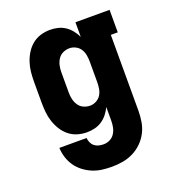

<svg xmlns="http://www.w3.org/2000/svg" viewBox="-136 -644 872 962"><g transform="rotate(-20 300.0 -162.5)"><path d="M296 213Q270 213 244 209.5Q218 206 194 196Q170 186 149 170Q128 154 113 132.5Q98 111 90 85.5Q82 60 81 34H226Q227 47 232.5 59Q238 71 248 79Q258 87 270.5 90Q283 93 296 93Q314 93 330 85Q346 77 355.5 62Q365 47 368.5 30Q372 13 372 -5V-78Q363 -59 349.5 -42Q336 -25 318.5 -13.5Q301 -2 280.5 3Q260 8 238 8Q213 8 188 0.5Q163 -7 143 -23.5Q123 -40 109.5 -62Q96 -84 88 -108.5Q80 -133 77.5 -158.5Q75 -184 75 -210V-320Q75 -346 77.5 -371.5Q80 -397 88 -421.5Q96 -446 109.5 -468Q123 -490 143 -506.5Q163 -523 188 -530.5Q213 -538 238 -538Q260 -538 280.5 -533Q301 -528 318.5 -516.5Q336 -505 349.5 -488Q363 -471 372 -452V-530H554V-410H517V-5Q517 24 512 53.5Q507 83 493.5 109Q480 135 458.5 156Q437 177 410.5 190Q384 203 355 208Q326 213 296 213ZM299 -112Q316 -112 332 -120.5Q348 -129 357 -143.5Q366 -158 369 -175.5Q372 -193 372 -210V-320Q372 -337 369 -354.5Q366 -372 357 -386.5Q348 -401 332 -409.5Q316 -418 299 -418Q281 -418 264.5 -410.5Q248 -403 238 -388Q228 -373 224 -355.5Q220 -338 220 -320V-210Q220 -192 224 -174.5Q228 -157 238 -142Q248 -127 264.5 -119.5Q281 -112 299 -112Z"/></g></svg>

Font: Iosevka Slab Heavy Extended
Style: Regular
Weight: 900
Width: 7
Monospace: yes
Designer: Belleve Invis
Foundry: Belleve Invis
Version: Version 11.1.0; ttfautohint (v1.8.3)